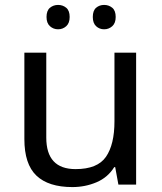

<svg xmlns="http://www.w3.org/2000/svg" viewBox="-20 -750 658 780"><path d="M533 -536V0H461L448 -71H444Q418 -29 372 -9.5Q326 10 274 10Q177 10 128 -36.5Q79 -83 79 -185V-536H168V-191Q168 -63 287 -63Q376 -63 410.5 -113Q445 -163 445 -257V-536ZM169 -681Q169 -707 183 -718.5Q197 -730 216 -730Q235 -730 249 -718.5Q263 -707 263 -681Q263 -656 249 -643.5Q235 -631 216 -631Q197 -631 183 -643.5Q169 -656 169 -681ZM357 -681Q357 -707 370.5 -718.5Q384 -730 403 -730Q422 -730 436 -718.5Q450 -707 450 -681Q450 -656 436 -643.5Q422 -631 403 -631Q384 -631 370.5 -643.5Q357 -656 357 -681Z"/></svg>

Font: Noto Sans Lepcha
Style: Regular
Weight: 400
Designer: Monotype Design Team
Foundry: Monotype Imaging Inc.
Version: Version 2.006; ttfautohint (v1.8.4.7-5d5b)